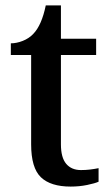

<svg xmlns="http://www.w3.org/2000/svg" viewBox="-20 -679 407 709"><path d="M241 10Q167 10 131 -24.5Q95 -59 95 -146V-476H20V-519Q41 -519 64 -528Q87 -537 103 -554Q134 -586 149 -659H205V-536H335V-476H205V-146Q205 -97 224.5 -74Q244 -51 279 -51Q297 -51 313 -53Q329 -55 344 -58V-8Q331 -2 302 4Q273 10 241 10Z"/></svg>

Font: Noto Serif Toto Medium
Style: Regular
Weight: 500
Designer: Monotype Design Team
Foundry: Monotype Imaging Inc.
Version: Version 2.001; ttfautohint (v1.8.4.7-5d5b)